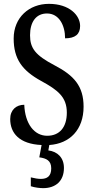

<svg xmlns="http://www.w3.org/2000/svg" viewBox="-20 -744 486 997"><path d="M204 233C268 233 312 197 312 128C312 74 278 43 231 37L236 9C342 2 414 -70 414 -190C414 -296 365 -352 263 -405C164 -457 136 -493 136 -561C136 -631 168 -674 224 -674C287 -674 318 -612 318 -545C370 -545 396 -566 396 -609C396 -665 340 -724 234 -724C131 -724 51 -653 51 -544C51 -438 95 -378 193 -324C281 -276 327 -240 327 -159C327 -84 290 -39 225 -39C158 -39 110 -101 106 -200C65 -200 33 -174 33 -126C33 -53 80 4 196 9L184 73C221 78 246 90 246 130C246 171 225 185 192 185C178 185 160 182 140 177V223C160 230 188 233 204 233Z"/></svg>

Font: Noto Serif Armenian ExtraCondensed Medium
Style: Regular
Weight: 500
Width: 2
Designer: Monotype Design Team
Foundry: Monotype Imaging Inc.
Version: Version 2.008